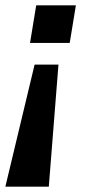

<svg xmlns="http://www.w3.org/2000/svg" viewBox="-38 -516 320 716"><path d="M-18 180 91 -275H180L144 180ZM74 -356 97 -496H245L222 -356Z"/></svg>

Font: Nunito Sans 9pt
Style: Bold Italic
Weight: 700
Italic angle: -9°
Version: Version 3.101;gftools[0.9.27]